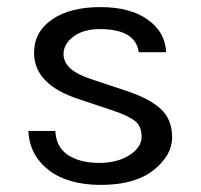

<svg xmlns="http://www.w3.org/2000/svg" viewBox="-20 -510 566 541"><path d="M448 -363H371Q362 -428 261 -428Q215 -428 187 -407Q159 -386 159 -358Q159 -334 179 -316.5Q199 -299 243 -285L339 -253Q401 -232 432 -204Q465 -174 465 -123Q465 -72 412 -30Q359 11 264 11Q171 11 117 -31Q63 -73 60 -141H136Q138 -95 172 -73Q206 -51 259 -51Q311 -51 345 -73Q379 -95 379 -125Q379 -154 360.5 -169Q342 -184 294 -200L201 -231Q76 -272 76 -361Q76 -420 126.5 -455Q177 -490 263 -490Q347 -490 396.5 -454.5Q446 -419 448 -363Z"/></svg>

Font: Karla Neue
Style: Regular
Weight: 400
Designer: Jonathan Pinhorn
Foundry: PYRS Fontlab Ltd. / Made with FontLab
Version: Version 1.000;PS 001.001;hotconv 1.0.56